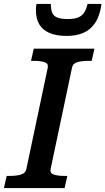

<svg xmlns="http://www.w3.org/2000/svg" viewBox="-44 -958 537 978"><path d="M90 -96 199 -612Q204 -634 183.5 -641Q163 -648 129 -648H114L128 -710H437L423 -648H407Q375 -648 351.5 -642Q328 -636 323 -614L214 -98Q209 -76 229.5 -69Q250 -62 284 -62H299L285 0H-24L-10 -62H6Q39 -62 62 -68.5Q85 -75 90 -96ZM296 -775Q344 -775 380.5 -790.5Q417 -806 441 -842Q465 -878 473 -938H402Q395 -908 383 -891.5Q371 -875 351.5 -868Q332 -861 301 -861Q266 -861 247 -869Q228 -877 221.5 -894Q215 -911 215 -938H142Q140 -930 139.5 -922.5Q139 -915 139 -905Q139 -864 155.5 -835Q172 -806 207 -790.5Q242 -775 296 -775Z"/></svg>

Font: Roboto Serif Medium
Style: Italic
Weight: 500
Italic angle: -10°
Designer: Greg Gazdowicz
Foundry: Commercial Type
Version: Version 1.008